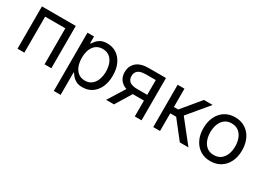

<svg xmlns="http://www.w3.org/2000/svg" viewBox="-25 -1235 2890 2126"><g transform="rotate(30 1420.0 -172.0)"><path d="M507.3 -541V0H420.4V-460.4H162.1V0H74.7V-541Z M656.7 204.1V-541H740.7V-455.1H749Q759.8 -472.2 777.8 -493.9Q795.9 -515.6 827.1 -532Q858.4 -548.3 908.2 -548.3Q976.6 -548.3 1028.1 -514.2Q1079.6 -480 1108.9 -417.2Q1138.2 -354.5 1138.2 -269Q1138.2 -183.6 1109.1 -120.6Q1080.1 -57.6 1028.3 -23.2Q976.6 11.2 908.7 11.2Q859.9 11.2 828.4 -5.1Q796.9 -21.5 778.6 -43.7Q760.3 -65.9 749.5 -83.5H743.7V204.1ZM895.5 -66.4Q945.8 -66.4 980.2 -93Q1014.6 -119.6 1032.2 -165.8Q1049.8 -211.9 1049.8 -270Q1049.8 -327.6 1032.2 -372.8Q1014.6 -418 980.5 -444.1Q946.3 -470.2 895.5 -470.2Q845.7 -470.2 811.3 -445.1Q776.9 -419.9 759.3 -375Q741.7 -330.1 741.7 -270Q741.7 -210 759.5 -164.1Q777.3 -118.2 811.8 -92.3Q846.2 -66.4 895.5 -66.4Z M1660.6 0H1574.2V-464.8H1448.7Q1379.4 -464.8 1348.9 -439.9Q1318.4 -415 1318.4 -369.6Q1318.4 -324.7 1349.1 -300.3Q1379.9 -275.9 1448.2 -275.9H1611.3V-202.6H1442.4Q1336.4 -202.6 1283.9 -248.3Q1231.4 -293.9 1231.4 -369.6Q1231.4 -446.3 1283.7 -493.7Q1335.9 -541 1441.9 -541H1660.6ZM1307.6 0H1207.5L1359.9 -244.6H1457Z M1810.1 0V-541H1897V-306.6H1951.7L2146.5 -541H2257.3L2039.1 -279.3L2260.3 0H2149.9L1972.7 -226.1H1897V0Z M2543.5 11.7Q2469.7 11.7 2414.3 -23.2Q2358.9 -58.1 2327.9 -121.1Q2296.9 -184.1 2296.9 -267.6Q2296.9 -351.6 2327.9 -415Q2358.9 -478.5 2414.3 -513.4Q2469.7 -548.3 2543.5 -548.3Q2617.7 -548.3 2673.6 -513.4Q2729.5 -478.5 2760.5 -415Q2791.5 -351.6 2791.5 -267.6Q2791.5 -184.1 2760.5 -121.1Q2729.5 -58.1 2673.6 -23.2Q2617.7 11.7 2543.5 11.7ZM2543.5 -66.4Q2597.7 -66.4 2633.3 -94Q2668.9 -121.6 2686.3 -167.2Q2703.6 -212.9 2703.6 -267.6Q2703.6 -322.3 2686.3 -368.4Q2668.9 -414.6 2633.3 -442.4Q2597.7 -470.2 2543.5 -470.2Q2490.2 -470.2 2455.1 -442.4Q2419.9 -414.6 2402.6 -368.7Q2385.3 -322.8 2385.3 -267.6Q2385.3 -212.9 2402.6 -167.2Q2419.9 -121.6 2454.8 -94Q2489.7 -66.4 2543.5 -66.4Z"/></g></svg>

Font: Inter 17pt
Style: Regular
Weight: 400
Version: Version 4.001;git-66647c0bb